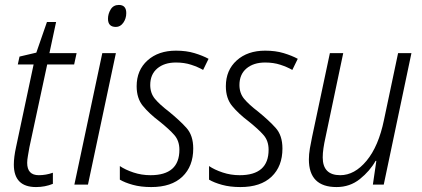

<svg xmlns="http://www.w3.org/2000/svg" viewBox="-20 -747 1706 777"><path d="M194 -3V-48Q166 -38 137 -38Q90 -38 90 -88Q90 -100 93 -116.5Q96 -133 99 -151L171 -486H280L290 -532H180L207 -658H170L127 -534L59 -518L52 -486H116L45 -152Q36 -111 36 -81Q36 10 126 10Q162 10 194 -3Z M491 -694Q491 -727 461 -727Q439 -727 428 -709Q417 -691 417 -671Q417 -638 449 -638Q467 -638 479 -655Q491 -672 491 -694ZM336 0 449 -532H394L281 0Z M762 -146Q762 -199 734.5 -229.5Q707 -260 664 -295Q626 -324 607 -347Q588 -370 588 -403Q588 -446 616.5 -470Q645 -494 692 -494Q726 -494 753.5 -485Q781 -476 802 -464L824 -509Q800 -522 767 -532Q734 -542 692 -542Q621 -542 577 -502.5Q533 -463 533 -398Q533 -349 558.5 -318Q584 -287 625 -256Q665 -224 685.5 -200.5Q706 -177 706 -141Q706 -38 589 -38Q553 -38 520 -49Q487 -60 465 -75V-20Q485 -8 517.5 1Q550 10 592 10Q674 10 718 -32Q762 -74 762 -146Z M1123 -146Q1123 -199 1095.5 -229.5Q1068 -260 1025 -295Q987 -324 968 -347Q949 -370 949 -403Q949 -446 977.5 -470Q1006 -494 1053 -494Q1087 -494 1114.5 -485Q1142 -476 1163 -464L1185 -509Q1161 -522 1128 -532Q1095 -542 1053 -542Q982 -542 938 -502.5Q894 -463 894 -398Q894 -349 919.5 -318Q945 -287 986 -256Q1026 -224 1046.5 -200.5Q1067 -177 1067 -141Q1067 -38 950 -38Q914 -38 881 -49Q848 -60 826 -75V-20Q846 -8 878.5 1Q911 10 953 10Q1035 10 1079 -32Q1123 -74 1123 -146Z M1500 -96H1503L1489 0H1533L1645 -532H1591L1534 -262Q1512 -155 1463.5 -96.5Q1415 -38 1357 -38Q1286 -38 1286 -110Q1286 -127 1289 -147.5Q1292 -168 1297 -190L1369 -532H1315L1243 -193Q1238 -170 1234 -146Q1230 -122 1230 -102Q1230 10 1342 10Q1396 10 1436.5 -22.5Q1477 -55 1500 -96Z"/></svg>

Font: Noto Sans UI SemiCondensed Light
Style: Italic
Weight: 300
Width: 4
Designer: Monotype Design Team
Foundry: Monotype Imaging Inc.
Version: 1.001